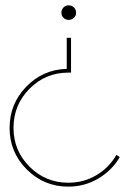

<svg xmlns="http://www.w3.org/2000/svg" viewBox="-20 -526 508 722"><path d="M430.2 64.9Q400.9 115.2 349.4 145.5Q297.9 175.8 236.8 175.8Q145.5 175.8 80.8 111.3Q16.1 46.9 16.1 -44.9Q16.1 -135.7 78.9 -200.2Q141.6 -264.6 231 -267.1V-383.8H247.1V-252.9H236.8Q151.4 -252.9 91.1 -192.4Q30.8 -131.8 30.8 -44.9Q30.8 40.5 91.1 100.8Q151.4 161.1 236.8 161.1Q294.9 161.1 342.5 132.8Q390.1 104.5 418 56.2ZM210.9 -478Q210.9 -490.2 218.8 -498Q226.6 -505.9 237.8 -505.9Q250 -505.9 258.1 -498Q266.1 -490.2 266.1 -478Q266.1 -466.8 258.1 -459Q250 -451.2 237.8 -451.2Q226.6 -451.2 218.8 -459Q210.9 -466.8 210.9 -478Z"/></svg>

Font: Human Sans Thin
Style: Regular
Weight: 100
Designer: Tim Radville
Foundry: Continuum
Version: Version 1.000;FEAKit 1.0